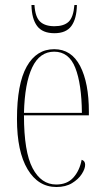

<svg xmlns="http://www.w3.org/2000/svg" viewBox="-20 -739 419 769"><path d="M206 10Q133 10 90.5 -61Q48 -132 48 -262Q48 -403 87 -472.5Q126 -542 197 -542Q266 -542 301 -474.5Q336 -407 336 -291V-277H76Q76 -131 110.5 -65.5Q145 0 205 0Q249 0 274 -28Q299 -56 307 -99Q321 -95 321 -79Q321 -63 307.5 -42Q294 -21 268.5 -5.5Q243 10 206 10ZM308 -287Q307 -403 281.5 -467.5Q256 -532 197 -532Q139 -532 109 -469Q79 -406 76 -287ZM198 -606Q150 -606 128.5 -635Q107 -664 106 -719H118Q121 -671 140.5 -652.5Q160 -634 198 -634Q236 -634 255 -652Q274 -670 278 -719H288Q287 -664 266 -635Q245 -606 198 -606Z"/></svg>

Font: Noto Serif Display ExtraCondensed Thin
Style: Regular
Weight: 100
Width: 2
Designer: Monotype Design Team
Foundry: Monotype Imaging Inc.
Version: Version 2.009